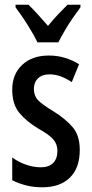

<svg xmlns="http://www.w3.org/2000/svg" viewBox="-20 -786 389 816"><path d="M319 -149Q319 -72 277 -31Q235 10 160 10Q122 10 89.5 1.5Q57 -7 32 -20V-117Q55 -99 88 -87Q121 -75 154 -75Q187 -75 205.5 -93Q224 -111 224 -145Q224 -173 206.5 -193.5Q189 -214 142 -240Q92 -270 62 -306.5Q32 -343 32 -405Q32 -471 74.5 -510.5Q117 -550 187 -550Q223 -550 255 -540.5Q287 -531 316 -513L285 -437Q263 -452 239 -461Q215 -470 190 -470Q159 -470 141.5 -453Q124 -436 124 -408Q124 -379 141.5 -360.5Q159 -342 207 -313Q257 -282 288 -246.5Q319 -211 319 -149ZM139 -606Q124 -638 97.5 -680Q71 -722 46 -755V-766H101Q119 -749 140.5 -725Q162 -701 184 -676Q208 -705 225.5 -723.5Q243 -742 267 -766H322V-755Q307 -735 289 -709Q271 -683 255 -655.5Q239 -628 228 -606Z"/></svg>

Font: Noto Sans Thai ExtCond Med
Style: Regular
Weight: 500
Width: 2
Designer: Monotype Design Team
Foundry: Monotype Imaging Inc.
Version: Version 2.002; ttfautohint (v1.8.4.7-5d5b)